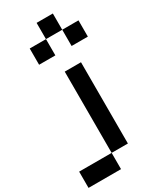

<svg xmlns="http://www.w3.org/2000/svg" viewBox="-275 -1202 1050 1279"><g transform="rotate(-30 250.0 -562.5)"><path d="M0 0V-125H250V0ZM125 -875V-1000H250V-875ZM250 -125V-750H375V-125ZM250 -1000V-1125H375V-1000ZM375 -875V-1000H500V-875Z"/></g></svg>

Font: Galmuri7 Regular
Style: Regular
Weight: 400
Designer: Lee Minseo (quiple)
Version: Version 2.399;hotconv 1.1.1;makeotfexe 2.6.0 DEVELOPMENT